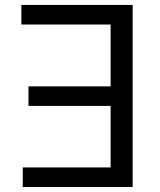

<svg xmlns="http://www.w3.org/2000/svg" viewBox="-20 -747 638 767"><path d="M509.9 0H71V-78.1H421.9V-323.9H93.8V-402H421.9V-649.1H65.3V-727.3H509.9Z"/></svg>

Font: Interop
Style: Regular
Weight: 400
Designer: Rasmus Andersson, Google, Jang Haemin
Foundry: jhaemin
Version: Version 1.008